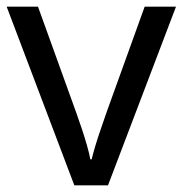

<svg xmlns="http://www.w3.org/2000/svg" viewBox="-20 -556 548 576"><path d="M203 0 0 -536H94L208 -220Q216 -198 225 -171Q234 -144 241 -119.5Q248 -95 251 -78H255Q259 -95 266.5 -120Q274 -145 283.5 -172Q293 -199 300 -220L414 -536H508L304 0Z"/></svg>

Font: Noto Sans Cypro Minoan
Style: Regular
Weight: 400
Designer: David Williams
Foundry: David Williams
Version: Version 1.503; ttfautohint (v1.8.4.7-5d5b)